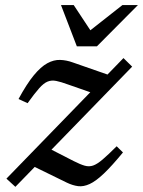

<svg xmlns="http://www.w3.org/2000/svg" viewBox="-20 -729 568 762"><path d="M5.5 -20 470 -498.5 504.5 -464.5 41 12.5ZM89.5 -319.5 53.5 -336Q86 -396 114 -430Q142 -464 167.8 -478Q193.5 -492 218.5 -491.2Q243.5 -490.5 269.5 -481L433 -424L372.5 -351L250.5 -393.5Q222 -404 203.2 -407.8Q184.5 -411.5 169 -405.2Q153.5 -399 135.5 -378.8Q117.5 -358.5 89.5 -319.5ZM245.5 -4 107.5 -71.5 174.5 -140 272 -90Q298.5 -76.5 316 -71.5Q333.5 -66.5 349.5 -72Q365.5 -77.5 387.2 -96Q409 -114.5 443 -148.5L468 -124Q424 -70.5 392.2 -40.2Q360.5 -10 336 1.2Q311.5 12.5 290 9.8Q268.5 7 245.5 -4ZM527.5 -709 364.5 -545H285L222 -709H272.5L345.5 -598.5H325.5L466 -709Z"/></svg>

Font: Newsreader 10pt
Style: Italic
Weight: 400
Italic angle: -17°
Version: Version 1.003